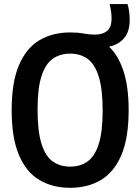

<svg xmlns="http://www.w3.org/2000/svg" viewBox="-20 -908 686 938"><path d="M322.5 9.5Q237 9.5 172.8 -28.5Q108.5 -66.5 72.8 -150Q37 -233.5 37 -370Q37 -506.5 72.8 -590Q108.5 -673.5 172.8 -711.5Q237 -749.5 322.5 -749.5Q362.5 -749.5 388.5 -744.2Q414.5 -739 445 -739Q481 -739 503 -756.8Q525 -774.5 525 -817.5Q525 -835.5 522.5 -852.5Q520 -869.5 515.5 -888H603Q613.5 -855 613.5 -810.5Q613.5 -752.5 585.8 -721Q558 -689.5 513 -680Q558.5 -636.5 583.5 -560Q608.5 -483.5 608.5 -370Q608.5 -233.5 572.8 -150Q537 -66.5 472.8 -28.5Q408.5 9.5 322.5 9.5ZM322.5 -94Q372 -94 407.5 -119Q443 -144 462.2 -203.8Q481.5 -263.5 481.5 -367Q481.5 -473.5 462.2 -534.5Q443 -595.5 407.5 -620.8Q372 -646 322.5 -646Q273.5 -646 237.8 -621Q202 -596 182.8 -536.2Q163.5 -476.5 163.5 -373Q163.5 -266.5 182.8 -205.5Q202 -144.5 237.8 -119.2Q273.5 -94 322.5 -94Z"/></svg>

Font: Encode Sans Cnd SmBold
Style: Regular
Weight: 600
Width: 3
Designer: Multiple Designers
Foundry: Impallari Type
Version: Version 3.002; ttfautohint (v1.8.3) -l 8 -r 50 -G 200 -x 14 